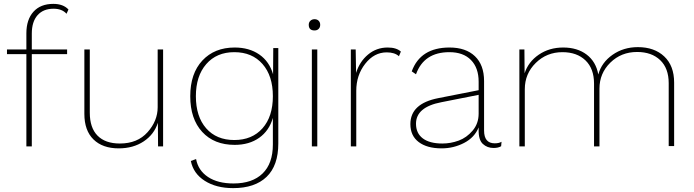

<svg xmlns="http://www.w3.org/2000/svg" viewBox="-20 -755 3576 990"><path d="M144 -582V-500H326V-476H144V0H116V-476H16V-500H116V-583Q116 -654 152.5 -694.5Q189 -735 255 -735Q306 -735 333 -706L323 -684Q300 -710 256 -710Q203 -710 173.5 -676.5Q144 -643 144 -582Z M592 10Q509 10 462 -36Q415 -82 415 -168V-500H443V-174Q443 -96 483 -55.5Q523 -15 598 -15Q689 -15 741 -73.5Q793 -132 793 -202V-500H821V0H795L794 -122Q775 -62 721 -26Q667 10 592 10Z M1182 215Q1095 215 1036 177.5Q977 140 964 75L991 65Q1002 124 1052.5 157.5Q1103 191 1184 191Q1281 191 1334 139.5Q1387 88 1387 -10V-147Q1368 -81 1316.5 -44.5Q1265 -8 1190 -8Q1084 -8 1022.5 -75Q961 -142 961 -259Q961 -376 1023.5 -443Q1086 -510 1190 -510Q1265 -510 1317 -474Q1369 -438 1388 -372L1389 -507H1415V-15Q1415 99 1354.5 157Q1294 215 1182 215ZM1188 -486Q1097 -486 1043.5 -424.5Q990 -363 990 -259Q990 -154 1043 -93.5Q1096 -33 1188 -33Q1280 -33 1333.5 -93.5Q1387 -154 1387 -259Q1387 -364 1333.5 -425Q1280 -486 1188 -486Z M1602 -598Q1572 -598 1572 -627Q1572 -640 1580.5 -648Q1589 -656 1602 -656Q1615 -656 1623 -648Q1631 -640 1631 -627Q1631 -614 1623 -606Q1615 -598 1602 -598ZM1616 -500V0H1588V-500Z M1789 0V-500H1814L1816 -379Q1834 -437 1877.5 -473.5Q1921 -510 1979 -510Q2024 -510 2047 -489L2037 -465Q2015 -485 1974 -485Q1909 -485 1863 -426Q1817 -367 1817 -287V0Z M2531 -16Q2553 -16 2566 -24L2564 -1Q2549 8 2525 8Q2492 8 2469.5 -13Q2447 -34 2448 -86V-98Q2427 -46 2373 -18Q2319 10 2257 10Q2182 10 2139 -22.5Q2096 -55 2096 -115Q2096 -221 2240 -249L2448 -290V-334Q2448 -405 2408.5 -445.5Q2369 -486 2297 -486Q2166 -486 2125 -372L2103 -387Q2148 -510 2298 -510Q2382 -510 2429 -465Q2476 -420 2476 -337V-82Q2476 -16 2531 -16ZM2261 -15Q2304 -15 2345 -30Q2386 -45 2417 -81.5Q2448 -118 2448 -169V-266L2256 -228Q2125 -203 2125 -117Q2125 -68 2160 -41.5Q2195 -15 2261 -15Z M2658 0V-500H2684L2685 -377Q2704 -436 2758 -473Q2812 -510 2884 -510Q2957 -510 3005 -473.5Q3053 -437 3065 -371Q3082 -433 3138.5 -472.5Q3195 -512 3269 -512Q3354 -512 3405 -464Q3456 -416 3456 -329V-2H3428V-326Q3428 -403 3384 -445Q3340 -487 3265 -487Q3183 -487 3127 -432Q3071 -377 3071 -298V0H3043V-324Q3043 -401 2999 -443.5Q2955 -486 2880 -486Q2799 -486 2742.5 -430.5Q2686 -375 2686 -295V0Z"/></svg>

Font: Elaine Sans ExtraLight
Style: Regular
Weight: 275
Designer: Wei Huang
Foundry: Wei Huang
Version: Version 2.001;December 24, 2019;FontCreator 12.0.0.2547 64-b